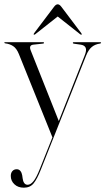

<svg xmlns="http://www.w3.org/2000/svg" viewBox="-32 -625 488 890"><path d="M152 159.5 211 11.5 55.5 -374.5Q45 -400.5 29.2 -411Q13.5 -421.5 -7.5 -424Q-12 -425 -12 -427Q-12 -429.5 -8.5 -429.5H168Q172 -429.5 172 -426.5Q172 -423.5 168 -423L122.5 -418Q100.5 -415.5 110.5 -391L240.5 -64L360 -366.5Q370.5 -392 365 -403.8Q359.5 -415.5 342 -418L310.5 -422.5Q305.5 -423.5 305.5 -426Q305.5 -429.5 309.5 -429.5H431.5Q436.5 -429.5 436.5 -426.5Q436.5 -424 431.5 -423Q409 -420 393.5 -407.2Q378 -394.5 367 -367L157 162Q140 205 123.8 225Q107.5 245 78.5 245Q51.5 245 34.8 229.2Q18 213.5 18 190.5Q18 176.5 25.5 168Q33 159.5 45.5 159.5Q56 159.5 62.5 167.5Q69 175.5 71 188L73 202Q74.5 215 80.2 223.2Q86 231.5 96 231.5Q110 231.5 123.5 214.5Q137 197.5 152 159.5ZM346.5 -464.5Q344.5 -463 340 -466L235.5 -548.5L131 -466Q126.5 -463 124.5 -464.5Q123 -466.5 126 -471L218.5 -593.5Q227 -605 235.5 -605Q244 -605 252.5 -593.5L345 -471Q348 -466 346.5 -464.5Z"/></svg>

Font: Fraunces 144pt Light
Style: Regular
Weight: 300
Version: Version 1.000;[b76b70a41]